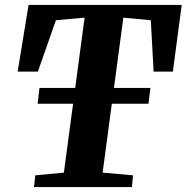

<svg xmlns="http://www.w3.org/2000/svg" viewBox="-20 -763 761 783"><path d="M118.5 0 124 -48 240.5 -59 325 -691 208 -680.5 134.5 -471H52L96.5 -743H721L685 -471H606.5L595 -680.5L483 -691L398.5 -59L522.5 -48L518 0ZM133.5 -340 141 -404.5H593.5L585.5 -340Z"/></svg>

Font: Merriweather 36pt ExtraBold
Style: Italic
Weight: 800
Italic angle: -7.8°
Version: Version 2.101